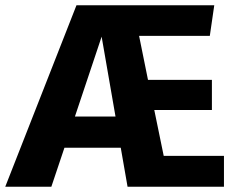

<svg xmlns="http://www.w3.org/2000/svg" viewBox="-43 -713 908 733"><path d="M582 -118H812V0H444L418 -149H203L153 0H-23L249 -693H775L758 -576H488L522 -408H766V-293H546ZM243 -268H398L345 -573Z"/></svg>

Font: FiraGO
Style: Bold
Weight: 700
Designer: bBox Type
Foundry: bBox Type GmbH
Version: Version 1.001;PS 001.001;hotconv 1.0.88;makeotf.lib2.5.64775